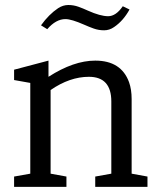

<svg xmlns="http://www.w3.org/2000/svg" viewBox="-20 -732 624 752"><path d="M328.1 -431.2Q253.4 -431.2 178.2 -379.4V-51.8L240.2 -40.5V0H35.2V-40.5L98.6 -51.8V-407.2L35.2 -418.5V-459L169.9 -494.6V-431.2Q268.6 -494.6 353 -494.6Q454.6 -494.6 485.4 -410.2Q495.6 -381.8 495.6 -343.8V-51.8L557.6 -40.5V0H353V-40.5L416 -51.8V-334.5Q416 -431.2 328.1 -431.2ZM236.3 -657.2Q199.2 -657.2 165 -617.7L140.6 -632.8Q171.4 -675.8 208 -700.2Q227.1 -712.4 247.6 -712.4Q268.1 -712.4 287.1 -705.6Q306.2 -698.7 324.2 -690.4Q373 -668.5 403.6 -668.5Q434.1 -668.5 460.9 -707.5L487.3 -694.8Q462.9 -650.4 426.8 -626Q408.7 -613.3 387.7 -613.3Q366.7 -613.3 347.4 -620.1Q328.1 -627 309.6 -635.3Q259.8 -657.2 236.3 -657.2Z"/></svg>

Font: Habibi
Style: Regular
Weight: 400
Designer: Magnus Gaarde
Foundry: Magnus Gaarde
Version: Version 1.001